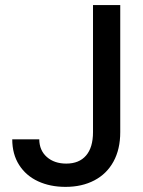

<svg xmlns="http://www.w3.org/2000/svg" viewBox="-20 -727 565 757"><path d="M454.1 -707V-206.1Q454.1 -138.7 427.5 -90.1Q400.9 -41.5 352.1 -15.9Q303.2 9.8 238.3 9.8Q177.7 9.8 130.1 -12.2Q82.5 -34.2 55.4 -76.7Q28.3 -119.1 28.3 -177.7H134.8Q135.3 -133.8 164.8 -107.9Q194.3 -82 241.2 -82Q292 -82 319.3 -113.8Q346.7 -145.5 346.7 -206.1V-707Z"/></svg>

Font: Pretendard Medium
Style: Regular
Weight: 500
Designer: Base glyphs from Inter by Rasmus Andersson; Hangeul glyphs from Noto Sans CJK(Source Han Sans) by Jang Soo-young and Kan
Foundry: Kil Hyung-jin
Version: Version 1.309